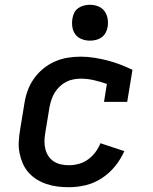

<svg xmlns="http://www.w3.org/2000/svg" viewBox="-20 -775 640 803"><path d="M268 8Q244 8 220 5Q196 2 174 -5.5Q152 -13 133 -25Q114 -37 99 -54Q84 -71 75 -92Q66 -113 61.5 -136Q57 -159 58.5 -183.5Q60 -208 64 -232L82 -342Q86 -369 95.5 -395.5Q105 -422 121.5 -445.5Q138 -469 160.5 -487.5Q183 -506 209 -517.5Q235 -529 262.5 -533.5Q290 -538 317 -538Q346 -538 374.5 -533.5Q403 -529 430 -522Q457 -515 483 -505Q509 -495 534 -483L512 -349H415L427 -424Q401 -433 373.5 -439.5Q346 -446 318 -446Q303 -446 287 -443Q271 -440 256.5 -432.5Q242 -425 229.5 -413Q217 -401 208.5 -387Q200 -373 195 -357.5Q190 -342 187 -327L169 -217Q166 -200 166 -183Q166 -166 170 -150.5Q174 -135 183 -121.5Q192 -108 205.5 -99.5Q219 -91 235 -87.5Q251 -84 268 -84Q288 -84 309 -89.5Q330 -95 348 -108Q366 -121 379 -138.5Q392 -156 400 -176L500 -143Q485 -109 461 -79.5Q437 -50 405.5 -29.5Q374 -9 338.5 -0.5Q303 8 268 8ZM356 -605Q338 -605 321.5 -611.5Q305 -618 295 -631.5Q285 -645 282.5 -662.5Q280 -680 283 -698Q285 -711 291 -722.5Q297 -734 308 -741.5Q319 -749 331.5 -752Q344 -755 356 -755Q374 -755 390.5 -748.5Q407 -742 417 -728.5Q427 -715 430 -697.5Q433 -680 430 -662Q428 -649 421.5 -637.5Q415 -626 404.5 -618.5Q394 -611 381.5 -608Q369 -605 356 -605Z"/></svg>

Font: Iosevka Slab Semibold Extended
Style: Italic
Weight: 600
Width: 7
Italic angle: -9°
Monospace: yes
Designer: Belleve Invis
Foundry: Belleve Invis
Version: Version 11.1.0; ttfautohint (v1.8.3)